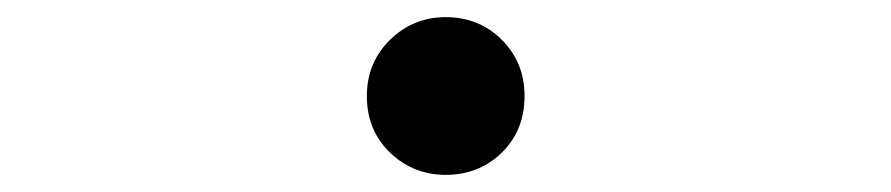

<svg xmlns="http://www.w3.org/2000/svg" viewBox="-20 -472 1040 224"><path d="M500 -268Q462 -268 435 -294Q408 -320 408 -360Q408 -399 435 -425.5Q462 -452 500 -452Q539 -452 565.5 -425.5Q592 -399 592 -360Q592 -320 565.5 -294Q539 -268 500 -268Z"/></svg>

Font: Murecho Thin SemiBold
Style: Regular
Weight: 600
Version: Version 1.010